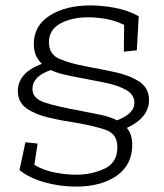

<svg xmlns="http://www.w3.org/2000/svg" viewBox="-20 -680 607 710"><path d="M469 -144Q469 -71 412 -30.5Q355 10 261 10Q201 10 144.5 -6Q88 -22 52 -51L74 -154L119 -149L107 -70Q142 -50 183 -42Q224 -34 261 -34Q320 -34 367 -56.5Q414 -79 414 -135Q414 -184 373 -199Q332 -214 255 -227Q207 -234 158.5 -245.5Q110 -257 78 -279.5Q46 -302 46 -343Q46 -411 135 -444Q105 -472 105 -517Q105 -585 164 -622.5Q223 -660 315 -660Q357 -660 405 -651Q453 -642 493 -620L486 -494L438 -489L439 -588Q406 -604 371.5 -610Q337 -616 307 -616Q245 -616 203 -593Q161 -570 161 -524Q161 -479 199.5 -462.5Q238 -446 296 -435Q350 -425 404 -413.5Q458 -402 494.5 -378.5Q531 -355 531 -310Q531 -245 449 -207Q469 -184 469 -144ZM477 -299Q477 -331 444.5 -348.5Q412 -366 365 -375Q318 -384 272 -393Q244 -398 216.5 -404.5Q189 -411 168 -421Q100 -398 100 -351Q100 -316 145 -301Q190 -286 279 -270Q322 -262 354.5 -255Q387 -248 413 -235Q477 -260 477 -299Z"/></svg>

Font: Zilla Slab Light
Style: Italic
Weight: 300
Italic angle: -6°
Designer: Typotheque.com
Foundry: Typotheque type foundry
Version: Version 1.1; 2017; ttfautohint (v1.6)